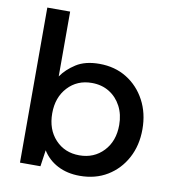

<svg xmlns="http://www.w3.org/2000/svg" viewBox="-82 -793 804 878"><g transform="rotate(10 320.0 -354.0)"><path d="M346 12Q288 12 243.5 -11Q199 -34 173 -76L162 0H67V-720H173V-419Q197 -454 239 -481Q281 -508 347 -508Q419 -508 474 -474Q529 -440 560.5 -381Q592 -322 592 -247Q592 -172 560.5 -113.5Q529 -55 474 -21.5Q419 12 346 12ZM328 -80Q396 -80 440 -126.5Q484 -173 484 -248Q484 -297 464 -335Q444 -373 409 -394.5Q374 -416 328 -416Q260 -416 216.5 -369Q173 -322 173 -248Q173 -173 216.5 -126.5Q260 -80 328 -80Z"/></g></svg>

Font: Ultramarine Medium
Style: Regular
Weight: 500
Designer: Colophon Foundry, Jonny Pinhorn
Foundry: Colophon Foundry
Version: Version 1.200; ttfautohint (v1.8.3)